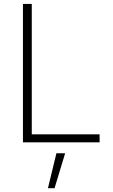

<svg xmlns="http://www.w3.org/2000/svg" viewBox="-20 -748 596 1009"><path d="M100.6 0V-727.5H147V-42H503.4V0ZM231.9 241.2 276.4 57.6H322.3L266.6 241.2Z"/></svg>

Font: Inter 17pt ExtraLight
Style: Regular
Weight: 250
Version: Version 4.001;git-66647c0bb